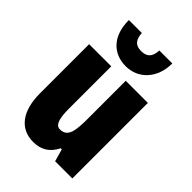

<svg xmlns="http://www.w3.org/2000/svg" viewBox="-233 -886 994 994"><g transform="rotate(45 264.5 -388.5)"><path d="M424 -787H329C327 -736 304 -718 264 -718C223 -718 204 -739 201 -787H106C106 -668 172 -606 264 -606C353 -606 424 -676 424 -787ZM479 -553H317V-280C317 -191 312 -134 254 -134C222 -134 211 -172 211 -246V-553H49V-193C49 -64 105 10 202 10C261 10 300 -16 326 -68H334L353 0H479Z"/></g></svg>

Font: Noto Sans Devanagari ExtraCondensed Black
Style: Regular
Weight: 900
Width: 2
Designer: Jelle Bosma - Monotype Design Team
Foundry: Monotype Imaging Inc.
Version: Version 2.004